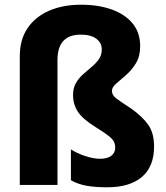

<svg xmlns="http://www.w3.org/2000/svg" viewBox="-20 -785 704 815"><path d="M575 -589Q575 -546 557 -516.5Q539 -487 515 -466.5Q491 -446 473 -430Q455 -414 455 -399Q455 -381 474.5 -366.5Q494 -352 537 -324Q585 -290 609.5 -255Q634 -220 634 -163Q634 -78 582.5 -34Q531 10 435 10Q384 10 347.5 3.5Q311 -3 281 -20V-151Q305 -135 340.5 -123Q376 -111 405 -111Q435 -111 452 -123.5Q469 -136 469 -158Q469 -172 463.5 -183.5Q458 -195 440 -209Q422 -223 388 -244Q330 -280 310 -311.5Q290 -343 290 -381Q290 -411 302 -432Q314 -453 332.5 -469.5Q351 -486 369 -501Q387 -516 399.5 -533.5Q412 -551 412 -575Q412 -603 389 -620.5Q366 -638 323 -638Q224 -638 224 -530V0H64V-546Q64 -617 97 -665.5Q130 -714 188.5 -739.5Q247 -765 324 -765Q397 -765 453.5 -745Q510 -725 542.5 -686Q575 -647 575 -589Z"/></svg>

Font: Noto Sans Khmer UI SemiCondensed ExtraBold
Style: Regular
Weight: 800
Width: 4
Designer: Danh Hong and the Monotype Design Team
Foundry: Monotype Imaging Inc.
Version: Version 2.002; ttfautohint (v1.8.4.7-5d5b)